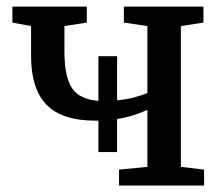

<svg xmlns="http://www.w3.org/2000/svg" viewBox="-20 -576 692 596"><path d="M285.5 -104V-201.5Q281 -201.5 276.5 -201.5Q172 -201.5 124.2 -251Q76.5 -300.5 76.5 -401V-495L18.5 -506V-555.5H249.5V-506L180 -495V-415.5Q180 -339 203 -303.2Q226 -267.5 285.5 -263V-401.5H343.5V-264.5Q373.5 -267.5 398.5 -274.2Q423.5 -281 437.5 -287.5V-495L364.5 -506V-555.5H611.5V-506L541.5 -495V-58L613.5 -49.5V0H349.5V-49.5L437.5 -58V-235Q420.5 -227 397 -219.2Q373.5 -211.5 343.5 -206.5V-104Z"/></svg>

Font: Merriweather
Style: Regular
Weight: 400
Designer: Eben Sorkin
Foundry: Eben Sorkin
Version: Version 2.100; ttfautohint (v1.7.19-72a1) -l 8 -r 50 -G 200 